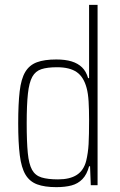

<svg xmlns="http://www.w3.org/2000/svg" viewBox="-20 -763 495 791"><path d="M212 8Q164 8 133 -3.5Q102 -15 85 -43.5Q68 -72 61.5 -123.5Q55 -175 55 -255Q55 -335 61 -386.5Q67 -438 84 -466.5Q101 -495 132 -506.5Q163 -518 212 -518Q249 -518 275 -510Q301 -502 318 -485.5Q335 -469 343 -441H347V-743H382V0H354L351 -78H347Q338 -44 319.5 -25Q301 -6 274.5 1Q248 8 212 8ZM219 -24Q268 -24 296.5 -42.5Q325 -61 335 -100Q343 -133 345 -169.5Q347 -206 347 -269Q347 -312 345 -345Q343 -378 337 -400Q325 -446 296 -466Q267 -486 215 -486Q175 -486 150.5 -478Q126 -470 113 -446.5Q100 -423 95 -377Q90 -331 90 -255Q90 -179 94.5 -133Q99 -87 112 -63.5Q125 -40 151 -32Q177 -24 219 -24Z"/></svg>

Font: Saira Thin Condensed
Style: Regular
Weight: 100
Width: 3
Version: Version 1.101